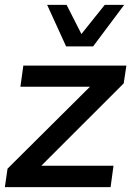

<svg xmlns="http://www.w3.org/2000/svg" viewBox="-31 -770 570 790"><path d="M163 -750H243L304 -630L400 -750H480L352 -579H241ZM0 -76 339 -413H53L65 -500H489L478 -427L139 -88H436L424 0H-11Z"/></svg>

Font: Oakes Grotesk Medium
Style: Italic
Weight: 500
Italic angle: -8°
Designer: Samuel Oakes
Foundry: Samuel Oakes
Version: Version 1.000;PS 001.000;hotconv 1.0.88;makeotf.lib2.5.64775